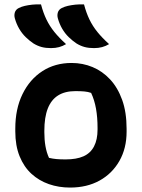

<svg xmlns="http://www.w3.org/2000/svg" viewBox="-20 -834 640 866"><path d="M303 -550Q353 -550 397.5 -531.5Q442 -513 476.5 -476Q511 -439 531 -383.5Q551 -328 551 -253V-240Q551 -165 518.5 -108Q486 -51 429 -19.5Q372 12 296 12Q245 12 200.5 -3.5Q156 -19 122 -50Q88 -81 68.5 -129Q49 -177 49 -241V-254Q49 -343 81.5 -409.5Q114 -476 171 -513Q228 -550 303 -550ZM320 -423Q273 -423 242 -403.5Q211 -384 195.5 -344.5Q180 -305 180 -244V-237Q180 -204 185 -175Q190 -146 201 -122Q218 -118 235 -116.5Q252 -115 276 -115Q325 -115 356.5 -129Q388 -143 404 -173.5Q420 -204 420 -250V-257Q420 -305 413 -344Q406 -383 391 -415Q377 -420 360.5 -421.5Q344 -423 320 -423ZM165 -814Q175 -776 189.5 -746Q204 -716 225.5 -689.5Q247 -663 278 -635Q263 -626 246.5 -621.5Q230 -617 210 -617Q186 -617 167.5 -622Q149 -627 131 -638Q113 -650 96 -666.5Q79 -683 66.5 -704.5Q54 -726 47 -751Q43 -765 47 -778Q51 -791 65 -798Q77 -804 92 -807.5Q107 -811 125.5 -813Q144 -815 165 -814ZM359 -814Q369 -776 383.5 -746Q398 -716 419.5 -689.5Q441 -663 472 -635Q457 -626 440.5 -621.5Q424 -617 404 -617Q380 -617 361.5 -622Q343 -627 325 -638Q307 -650 290 -666.5Q273 -683 260.5 -704.5Q248 -726 241 -751Q237 -765 241 -778Q245 -791 259 -798Q271 -804 286 -807.5Q301 -811 319.5 -813Q338 -815 359 -814Z"/></svg>

Font: Recursive Monospace Casual
Style: Bold
Weight: 700
Version: Version 1.047